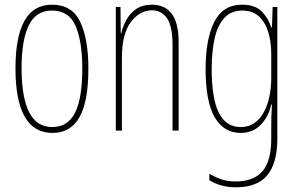

<svg xmlns="http://www.w3.org/2000/svg" viewBox="-20 -557 1273 819"><path d="M357 -264Q357 -124 319 -57Q281 10 204 10Q46 10 46 -266Q46 -400 84.5 -468.5Q123 -537 202 -537Q287 -537 322 -464Q357 -391 357 -264ZM72 -266Q72 -143 104 -79Q136 -15 203 -15Q269 -15 300 -76Q331 -137 331 -265Q331 -380 302.5 -446Q274 -512 202 -512Q133 -512 102.5 -448.5Q72 -385 72 -266Z M628 -537Q683 -537 712.5 -498.5Q742 -460 742 -375V0H716V-365Q716 -445 692.5 -479Q669 -513 628 -513Q576 -513 538 -462.5Q500 -412 500 -311V0H474V-527H494L495 -415H497Q504 -445 519.5 -473Q535 -501 561.5 -519Q588 -537 628 -537Z M1013 -537Q1069 -537 1097.5 -507Q1126 -477 1137 -440H1140L1143 -527H1163V35Q1163 138 1120.5 190Q1078 242 986 242Q923 242 873 212V184Q900 200 926 208.5Q952 217 986 217Q1061 217 1099 174Q1137 131 1137 35V-12Q1137 -35 1137.5 -57.5Q1138 -80 1140 -111H1137Q1126 -60 1092.5 -25Q1059 10 1006 10Q935 10 896 -56.5Q857 -123 857 -262Q857 -390 894 -463.5Q931 -537 1013 -537ZM1013 -512Q966 -512 937 -480.5Q908 -449 895.5 -393Q883 -337 883 -262Q883 -135 914 -75Q945 -15 1006 -15Q1042 -15 1067 -33.5Q1092 -52 1107.5 -82.5Q1123 -113 1130 -149Q1137 -185 1137 -221V-329Q1137 -378 1124.5 -419.5Q1112 -461 1085 -486.5Q1058 -512 1013 -512Z"/></svg>

Font: Noto Sans Gurmukhi ExtraCondensed Thin
Style: Regular
Weight: 100
Width: 2
Designer: Jelle Bosma - Monotype Design Team
Foundry: Monotype Imaging Inc.
Version: Version 2.004; ttfautohint (v1.8.4.7-5d5b)